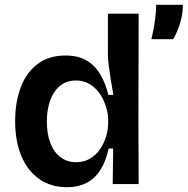

<svg xmlns="http://www.w3.org/2000/svg" viewBox="-20 -766 781 799"><path d="M258 13Q192 13 143.5 -21Q95 -55 69 -116.5Q43 -178 43 -262Q43 -341 66.5 -403Q90 -465 137 -500Q184 -535 252 -535Q305 -535 340 -514.5Q375 -494 397 -457Q419 -420 431 -371H452Q446 -403 441 -434Q436 -465 432.5 -493.5Q429 -522 429 -544V-709H557L556 -256L557 0H449L451 -148H432Q421 -96 398.5 -60Q376 -24 341 -5.5Q306 13 258 13ZM297 -91Q330 -91 355.5 -106.5Q381 -122 397 -146Q413 -170 421.5 -198.5Q430 -227 430 -252V-268Q430 -288 424.5 -310Q419 -332 408.5 -353.5Q398 -375 382 -392.5Q366 -410 344.5 -420.5Q323 -431 296 -431Q257 -431 230 -409Q203 -387 189 -348.5Q175 -310 175 -260Q175 -209 189.5 -171Q204 -133 231.5 -112Q259 -91 297 -91ZM610 -603Q619 -641 623 -668.5Q627 -696 628.5 -715Q630 -734 630 -746H741Q741 -707 729.5 -670Q718 -633 701 -603Z"/></svg>

Font: Bricolage Grotesque 16pt SemiBold
Style: Regular
Weight: 600
Version: Version 1.001;gftools[0.9.33.dev8+g029e19f]